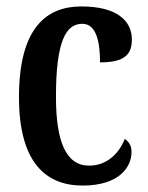

<svg xmlns="http://www.w3.org/2000/svg" viewBox="-20 -567 460 597"><path d="M237 10C352 10 389 -49 389 -94C389 -114 381 -126 368 -135C350 -90 313 -52 257 -52C185 -52 154 -127 154 -266C154 -442 186 -493 236 -493C279 -493 291 -438 291 -373C369 -373 390 -399 390 -444C390 -505 340 -547 233 -547C124 -547 39 -480 39 -265C39 -66 119 10 237 10Z"/></svg>

Font: Noto Serif Sinhala ExtraCondensed SemiBold
Style: Regular
Weight: 600
Width: 2
Designer: Jelle Bosma - Monotype Design Team
Foundry: Monotype Imaging Inc.
Version: Version 2.007